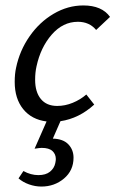

<svg xmlns="http://www.w3.org/2000/svg" viewBox="-20 -441 424 705"><path d="M384 -379 333 -331Q308 -361 266 -361Q211 -361 170 -314Q129 -267 114 -197Q109 -175 109 -148Q109 -103 130 -77.5Q151 -52 190 -52Q219 -52 247 -63.5Q275 -75 297 -94L326 -57Q270 -6 202 4L174 68Q212 69 231 89Q250 109 250 138Q250 185 215 214.5Q180 244 132 244Q109 244 86.5 236Q64 228 48 214L66 187Q93 202 121 202Q148 202 163.5 189.5Q179 177 183 158Q185 148 185 143Q185 125 172.5 113.5Q160 102 133 102Q127 102 107 105L151 5Q96 -2 65 -40.5Q34 -79 34 -140Q34 -170 39 -192Q52 -255 88.5 -307.5Q125 -360 177 -390.5Q229 -421 286 -421Q354 -421 384 -379Z"/></svg>

Font: Ysabeau Medium
Style: Italic
Weight: 500
Italic angle: -12°
Designer: Christian Thalmann (Catharsis Fonts)
Version: Version 0.003